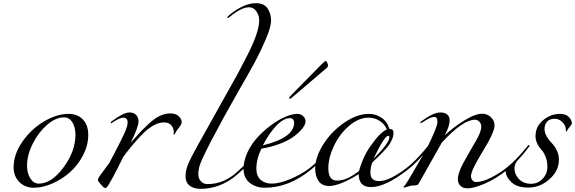

<svg xmlns="http://www.w3.org/2000/svg" viewBox="-20 -1171 3636 1214"><path d="M414 -451Q471 -451 504.5 -415Q538 -379 538 -319Q538 -253 505.5 -190Q473 -127 423 -82.5Q373 -38 311.5 -11Q250 16 194 16Q138 16 102 -20.5Q66 -57 66 -113Q66 -195 121.5 -275Q177 -355 258 -403Q339 -451 414 -451ZM385 -429Q332 -429 277 -381Q222 -333 186.5 -261.5Q151 -190 151 -124Q151 -75 172 -42.5Q193 -10 225 -10Q306 -10 381.5 -112.5Q457 -215 457 -318Q457 -367 437.5 -398Q418 -429 385 -429Z M1016 -397Q983 -397 945.5 -375Q908 -353 869.5 -311.5Q831 -270 810 -244.5Q789 -219 760 -180Q675 -8 656 12Q651 18 647 18Q636 18 617 -6Q599 -26 599 -32Q599 -44 616 -66Q621 -73 672 -142Q745 -280 766 -326.5Q787 -373 787 -396Q787 -427 759 -427Q738 -427 694 -398Q685 -392 684 -392Q680 -392 680 -396Q680 -400 686 -404Q761 -460 799 -460Q827 -460 841.5 -443.5Q856 -427 856 -404Q856 -368 806 -268Q844 -311 862.5 -331Q881 -351 918.5 -386.5Q956 -422 990 -438Q1024 -454 1056 -454Q1093 -454 1111 -435.5Q1129 -417 1129 -398Q1129 -385 1110 -362Q1102 -353 1095.5 -342Q1089 -331 1086 -325.5Q1083 -320 1082 -320Q1077 -320 1077 -323Q1077 -324 1078 -328Q1079 -332 1079 -335Q1079 -360 1063.5 -378.5Q1048 -397 1016 -397Z M1314 -278Q1252 -157 1242 -123Q1234 -95 1234 -68Q1234 -43 1250 -25Q1266 -7 1292 -7Q1344 -7 1391.5 -26.5Q1439 -46 1486 -89.5Q1533 -133 1554.5 -157Q1576 -181 1620 -236Q1627 -244 1630 -248Q1634 -254 1638 -254Q1642 -254 1642 -250Q1642 -248 1640 -244Q1598 -187 1561 -146Q1524 -105 1474.5 -63Q1425 -21 1367.5 1Q1310 23 1248 23Q1204 23 1178.5 2.5Q1153 -18 1153 -56Q1153 -93 1170 -134Q1187 -175 1228 -248Q1284 -347 1428 -606Q1468 -677 1486.5 -711Q1505 -745 1543.5 -820.5Q1582 -896 1600.5 -951Q1619 -1006 1619 -1043Q1619 -1075 1600.5 -1100Q1582 -1125 1556 -1125Q1508 -1125 1441 -1071Q1423 -1057 1422 -1057Q1417 -1057 1417 -1062Q1417 -1065 1436 -1081Q1525 -1151 1598 -1151Q1650 -1151 1672 -1117.5Q1694 -1084 1694 -1041Q1694 -1001 1660.5 -922.5Q1627 -844 1591 -777.5Q1555 -711 1479 -579Q1399 -440 1314 -278Z M1825 -573 2011 -762Q2035 -786 2039 -786Q2043 -786 2048.5 -775Q2054 -764 2054 -759Q2054 -747 2044 -740L1833 -560Q1820 -547 1813 -547Q1808 -547 1808 -552Q1808 -556 1825 -573ZM1642 -252Q1840 -300 1840 -396Q1840 -407 1833.5 -415.5Q1827 -424 1814 -424Q1772 -424 1726 -375Q1680 -326 1642 -252ZM1655 16Q1598 16 1559 -15Q1520 -46 1520 -103Q1520 -156 1545.5 -209.5Q1571 -263 1610.5 -305Q1650 -347 1696 -381Q1742 -415 1785.5 -433Q1829 -451 1860 -451Q1881 -451 1896.5 -437.5Q1912 -424 1912 -401Q1912 -392 1904 -376.5Q1896 -361 1875.5 -340Q1855 -319 1825 -299Q1795 -279 1744.5 -260Q1694 -241 1633 -231Q1601 -167 1601 -104Q1601 -58 1628 -34Q1655 -10 1698 -10Q1747 -10 1816 -39Q1885 -68 1938 -108Q2000 -156 2074 -248Q2078 -254 2082 -254Q2086 -254 2086 -250Q2086 -248 2084 -244Q2016 -152 1946 -98Q1806 16 1655 16Z M2558 -98Q2417 12 2326 12Q2248 12 2248 -70Q2127 5 2061 5Q2017 5 1995 -25.5Q1973 -56 1973 -105Q1973 -178 2025 -259.5Q2077 -341 2157.5 -396Q2238 -451 2313 -451Q2356 -451 2392.5 -426.5Q2429 -402 2442 -356Q2468 -356 2468 -334Q2468 -321 2465.5 -309Q2463 -297 2456.5 -284.5Q2450 -272 2445.5 -263.5Q2441 -255 2430 -242Q2419 -229 2414.5 -224Q2410 -219 2396.5 -205Q2383 -191 2380 -188Q2374 -182 2358 -167Q2342 -152 2334 -144Q2322 -113 2322 -78Q2322 -26 2378 -26Q2441 -26 2550 -108Q2612 -156 2686 -248Q2690 -254 2694 -254Q2698 -254 2698 -250Q2698 -248 2696 -244Q2628 -152 2558 -98ZM2310 -427Q2247 -427 2186.5 -374.5Q2126 -322 2091 -247.5Q2056 -173 2056 -107Q2056 -29 2111 -29Q2173 -29 2250 -90Q2277 -186 2326 -252Q2386 -337 2426 -352Q2413 -386 2381 -406.5Q2349 -427 2310 -427ZM2341 -166Q2442 -267 2442 -304Q2442 -312 2434 -312Q2411 -312 2341 -166Z M2823 -411Q2823 -372 2791 -314Q2843 -364 2913.5 -408Q2984 -452 3030 -452Q3061 -452 3084 -430Q3107 -408 3107 -378Q3107 -335 3032.5 -214Q2958 -93 2958 -58Q2958 -42 2967 -31Q2976 -20 2990 -20Q3030 -20 3084 -47.5Q3138 -75 3180 -108Q3242 -156 3316 -248Q3320 -254 3324 -254Q3328 -254 3328 -250Q3328 -248 3326 -244Q3258 -152 3188 -98Q3117 -41 3046.5 -10.5Q2976 20 2935 20Q2909 20 2892 4.5Q2875 -11 2875 -37Q2875 -78 2912 -145Q2949 -212 2986 -274.5Q3023 -337 3023 -369Q3023 -390 3010.5 -402Q2998 -414 2983 -414Q2907 -414 2774 -270L2626 -8Q2623 -3 2616.5 -1Q2610 1 2597 1.5Q2584 2 2575 4Q2563 7 2551 11Q2539 15 2535 15Q2531 15 2531 11Q2531 10 2532.5 8.5Q2534 7 2537 4Q2540 1 2543 -3Q2556 -21 2594 -86Q2657 -195 2686 -248Q2702 -279 2724 -331Q2746 -383 2746 -400Q2746 -432 2726 -432Q2703 -432 2652 -398Q2643 -392 2642 -392Q2638 -392 2638 -396Q2638 -400 2644 -404Q2719 -460 2764 -460Q2793 -460 2808 -446.5Q2823 -433 2823 -411Z M3488 -420Q3455 -420 3439 -402Q3423 -384 3423 -355Q3423 -332 3437 -308Q3451 -284 3468.5 -266.5Q3486 -249 3500 -221Q3514 -193 3514 -162Q3514 -91 3454.5 -38Q3395 15 3320 15Q3249 15 3213 -19.5Q3177 -54 3177 -92Q3177 -102 3185 -110Q3201 -122 3216.5 -136.5Q3232 -151 3239.5 -159Q3247 -167 3248 -167Q3254 -167 3254 -161Q3254 -159 3252 -156.5Q3250 -154 3246.5 -149Q3243 -144 3240 -138Q3233 -122 3233 -106Q3233 -69 3261 -39Q3289 -9 3338 -9Q3381 -9 3411 -40.5Q3441 -72 3441 -116Q3441 -152 3429.5 -180.5Q3418 -209 3403.5 -224Q3389 -239 3377.5 -262Q3366 -285 3366 -310Q3366 -371 3414 -411Q3462 -451 3521 -451Q3558 -451 3577 -431Q3596 -411 3596 -391Q3596 -384 3576 -361Q3573 -358 3569.5 -352Q3566 -346 3564 -342.5Q3562 -339 3561 -339Q3557 -339 3557 -343Q3557 -344 3557.5 -347Q3558 -350 3558 -353Q3557 -377 3536 -398.5Q3515 -420 3488 -420Z"/></svg>

Font: Miama Nueva
Style: Medium
Weight: 400
Italic angle: -28°
Version: Version 1.0